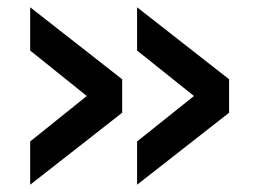

<svg xmlns="http://www.w3.org/2000/svg" viewBox="-20 -554 713 528"><path d="M357 -46V-165L556 -324V-256L357 -415V-534L610 -336V-244ZM63 -46V-165L261 -324V-256L63 -415V-534L316 -336V-244Z"/></svg>

Font: Murecho Thin SemiBold
Style: Regular
Weight: 600
Version: Version 1.010